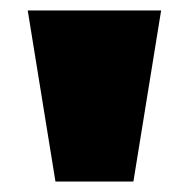

<svg xmlns="http://www.w3.org/2000/svg" viewBox="-20 -757 361 367"><path d="M86 -410 33 -737H288L235 -410Z"/></svg>

Font: Tomorrow Black
Style: Regular
Weight: 900
Designer: Tony de Marco, Monica Rizzolli
Foundry: Just in Type
Version: Version 2.002